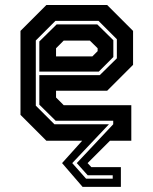

<svg xmlns="http://www.w3.org/2000/svg" viewBox="-20 -560 610 764"><path d="M308.5 183.5 227 89 307 0H164.5L61.5 -103V-437L164.5 -540H406.5L509.5 -437V-302L406.5 -199H203V-172L233.5 -141.5H502.5V0H417.5L328.5 89L343.5 105H461V183.5ZM322.5 151H428.5V137.5H329L285.5 89L430.5 -65.5V-79.5H201.5L136.5 -143.5V-261H377L445 -328V-404L372 -477H200.5L122.5 -399V-139.5L196.5 -65.5H413.5L267.5 89ZM136.5 -275V-395L205.5 -463H367L431 -400V-333L373 -275ZM203 -335.5H347.5L368.5 -356.5V-368L337.5 -398.5H233.5L203 -368Z"/></svg>

Font: Tourney Thin
Style: Bold
Weight: 700
Version: Version 1.015